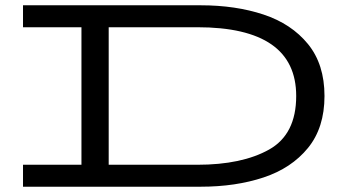

<svg xmlns="http://www.w3.org/2000/svg" viewBox="-20 -706 1326 726"><path d="M1207 -343Q1207 -223 1144.5 -146.5Q1082 -70 976.5 -35Q871 0 739 0H67V-83H288V-603H67V-686H739Q871 -686 976.5 -651Q1082 -616 1144.5 -539.5Q1207 -463 1207 -343ZM1100 -343Q1100 -603 726 -603H391V-83H726Q895 -83 997.5 -140.5Q1100 -198 1100 -343Z"/></svg>

Font: BioRhyme Expanded
Style: Regular
Weight: 400
Width: 7
Designer: Aoife Mooney
Foundry: Aoife Mooney Type
Version: Version 1.000